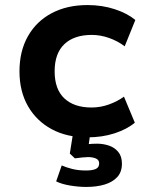

<svg xmlns="http://www.w3.org/2000/svg" viewBox="-20 -533 579 759"><path d="M325 10Q244 10 184 -22.5Q124 -55 90.5 -113.5Q57 -172 57 -251Q57 -331 90.5 -390Q124 -449 184.5 -481Q245 -513 326 -513Q384 -513 434 -496.5Q484 -480 515 -454L473 -350Q445 -371 411 -383Q377 -395 343 -395Q273 -395 234.5 -358.5Q196 -322 196 -251Q196 -180 234.5 -144Q273 -108 342 -108Q377 -108 410.5 -120Q444 -132 470 -151L513 -48Q482 -22 433 -6Q384 10 325 10ZM321 206Q291 206 257.5 200.5Q224 195 202 184L224 121Q242 129 266 135Q290 141 320 141Q345 141 358.5 135Q372 129 372 113Q372 99 359 93.5Q346 88 328 88Q320 88 304.5 89.5Q289 91 276 93L256 74L271 -20H339L327 64L296 44Q307 39 326 37Q345 35 364 35Q388 35 410.5 42.5Q433 50 447.5 67.5Q462 85 462 114Q462 147 443.5 167Q425 187 393.5 196.5Q362 206 321 206Z"/></svg>

Font: Nunito Sans 6pt
Style: Bold
Weight: 700
Version: Version 3.101;gftools[0.9.27]